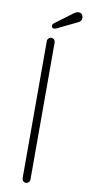

<svg xmlns="http://www.w3.org/2000/svg" viewBox="-99 -928 441 965"><g transform="rotate(10 122.0 -445.0)"><path d="M128 -20Q128 -12 122 -6Q116 0 108 0Q99 0 93.5 -6Q88 -12 88 -20V-720Q88 -728 94 -734Q100 -740 108 -740Q117 -740 122.5 -734Q128 -728 128 -720ZM112 -788Q105 -788 102.5 -792Q100 -796 100 -800Q100 -805 102.5 -808.5Q105 -812 109 -815L199 -882Q203 -885 208.5 -887.5Q214 -890 221 -890Q233 -890 238.5 -882.5Q244 -875 244 -866Q244 -857 240.5 -851.5Q237 -846 230 -842L133 -795Q129 -793 123.5 -790.5Q118 -788 112 -788Z"/></g></svg>

Font: Quicksand Light Light
Style: Regular
Weight: 300
Version: Version 3.006